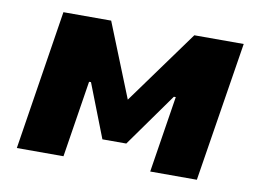

<svg xmlns="http://www.w3.org/2000/svg" viewBox="-61 -599 935 689"><g transform="rotate(10 406.5 -254.5)"><path d="M38 0 118 -509H292L400 -240L595 -509H775L694 0H524L568 -279H561L422 -84H335L259 -279H252L208 0Z"/></g></svg>

Font: Nunito Sans 6pt Black
Style: Italic
Weight: 900
Italic angle: -9°
Version: Version 3.101;gftools[0.9.27]